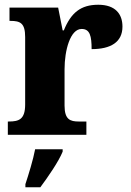

<svg xmlns="http://www.w3.org/2000/svg" viewBox="-20 -568 550 809"><path d="M13 0H344V-56H312C276 -56 252 -64 252 -123V-276C252 -356 276 -446 324 -446C359 -446 366 -416 366 -361C446 -361 496 -390 496 -456C496 -509 466 -548 394 -548C320 -548 279 -514 249 -440H244L225 -536H20V-480H24C65 -480 86 -471 86 -412V-128C86 -65 60 -56 17 -56H13ZM87 208V221H150C182 178 227 113 244 71V61H128C120 104 100 169 87 208Z"/></svg>

Font: Noto Serif Devanagari SemiCondensed ExtraBold
Style: Regular
Weight: 800
Width: 4
Designer: Universal Thirst, Indian Type Foundry and the Monotype Design Team
Foundry: Monotype Imaging Inc.
Version: Version 2.004